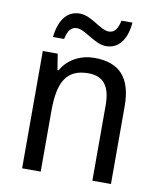

<svg xmlns="http://www.w3.org/2000/svg" viewBox="-82 -798 724 864"><g transform="rotate(10 279.5 -366.0)"><path d="M112 -606H163C171 -644 185 -664 212 -664C251 -664 301 -607 354 -607C411 -607 447 -654 453 -732H403C395 -695 382 -674 355 -674C315 -674 268 -731 213 -731C152 -731 120 -679 112 -606ZM313 -546C252 -546 194 -518 163 -463H158L146 -536H78V0H163V-278C163 -408 197 -473 298 -473C368 -473 399 -430 399 -345V0H484V-355C484 -487 426 -546 313 -546Z"/></g></svg>

Font: Noto Sans Lao UI SemCond
Style: Regular
Weight: 400
Width: 4
Designer: Monotype Design Team
Foundry: Monotype Imaging Inc.
Version: Version 2.000